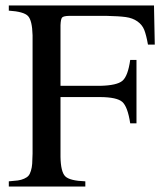

<svg xmlns="http://www.w3.org/2000/svg" viewBox="-20 -682 596 702"><path d="M479 -231H456.1Q446.8 -292 427.2 -309.3Q407.7 -326.7 346.2 -327.1H201.2V-108.9Q202.1 -53.7 218.5 -37.4Q234.9 -21 292 -19V0H12.2V-19Q32.7 -20.5 45.2 -22.2Q57.6 -23.9 68.1 -28.6Q78.6 -33.2 84 -39.3Q89.4 -45.4 93 -57.4Q96.7 -69.3 97.7 -83.3Q98.6 -97.2 99.1 -120.1V-553.2Q97.7 -607.4 82.3 -623.5Q66.9 -639.6 12.2 -643.1V-662.1H543L545.9 -519H521Q514.6 -554.7 507.3 -573Q500 -591.3 482.4 -603.8Q464.8 -616.2 439.9 -619.6Q415 -623 369.1 -624H232.9Q211.9 -623.5 207 -617.9Q202.1 -612.3 201.2 -589.8V-368.2H346.2Q407.7 -369.6 427.7 -386.7Q447.8 -403.8 456.1 -462.9H479Z"/></svg>

Font: Accordance
Style: Regular
Weight: 400
Version: Version 1.1 (build May 11, 2018) Miklal Software Solutions, 